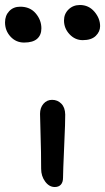

<svg xmlns="http://www.w3.org/2000/svg" viewBox="-70 -710 422 771"><path d="M262.2 -548.8Q231.4 -548.8 209.2 -572.5Q187 -596.2 187 -627.9Q187 -654.3 205.3 -672.1Q223.6 -689.9 251 -689.9Q286.1 -689.9 309.1 -663.1Q332 -636.2 332 -605Q332 -583 314.5 -565.9Q296.9 -548.8 262.2 -548.8ZM26.9 -539.1Q-5.9 -539.1 -27.8 -563Q-49.8 -586.9 -49.8 -620.1Q-49.8 -647.5 -33 -665.3Q-16.1 -683.1 11.2 -683.1Q50.8 -683.1 73.5 -656.2Q96.2 -629.4 96.2 -596.2Q96.2 -569.3 79.1 -554.2Q62 -539.1 26.9 -539.1ZM149.9 41Q127.4 41 111.3 19Q95.2 -2.9 95.2 -32.2Q95.2 -100.6 93 -165Q90.8 -229.5 90.8 -252.9Q90.8 -277.3 104.5 -293.2Q118.2 -309.1 139.2 -309.1Q161.1 -309.1 176.3 -293.7Q191.4 -278.3 191.9 -250Q192.4 -225.6 187.7 -122.1Q183.1 -18.6 183.1 3.9Q183.1 21.5 174.6 31.2Q166 41 149.9 41Z"/></svg>

Font: Shantell Sans Irregular Bouncy
Style: Regular
Weight: 400
Designer: Stephen Nixon, Anya Danilova, Shantell Martin
Foundry: Arrow Type
Version: Version 1.006;[9816181b4]